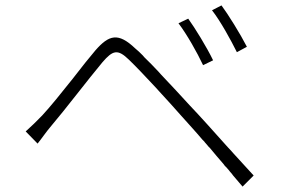

<svg xmlns="http://www.w3.org/2000/svg" viewBox="-20 -736 1040 710"><path d="M893 -563C869 -610 823 -684 799 -716L764 -698C796 -657 833 -589 856 -543L893 -563ZM768 -513C745 -561 700 -634 676 -667L640 -650C671 -609 709 -542 731 -495L768 -513ZM918 -87C894 -113 869 -141 843 -169L836 -177L822 -192C772 -248 722 -304 681 -347C651 -380 612 -422 574 -462L567 -470C549 -489 531 -508 514 -524L508 -531C498 -541 489 -550 480 -557C417 -617 383 -607 333 -550C310 -523 283 -489 256 -454L249 -445C207 -392 164 -339 136 -309C113 -285 98 -271 75 -250L119 -205C133 -222 151 -249 170 -271C218 -327 307 -444 359 -506C397 -550 415 -556 457 -515C482 -491 520 -451 559 -409L567 -400C597 -368 627 -334 651 -307C675 -280 702 -251 729 -219L736 -212C737 -210 738 -209 739 -208L746 -200C747 -199 748 -198 749 -196L756 -189C772 -169 789 -150 806 -130L812 -122C815 -120 817 -117 819 -115L826 -107C829 -103 832 -99 836 -95L842 -87C854 -73 866 -59 877 -46L918 -87Z"/></svg>

Font: Glow Sans SC Normal Light
Style: Regular
Weight: 300
Designer: Ryoko NISHIZUKA (kana, bopomofo & ideographs); Paul D. Hunt (Latin, Greek & Cyrillic); Sandoll Communications, Soo-young
Version: Version 0.93